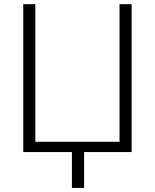

<svg xmlns="http://www.w3.org/2000/svg" viewBox="-20 -731 745 923"><path d="M91.8 -710.9H149.9V-49.3H554.7V-710.9H612.8V0H384.3V172.4H325.7V0H91.8Z"/></svg>

Font: Franko
Style: Light
Weight: 300
Designer: Google
Version: Version 1.200310; 2013